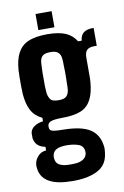

<svg xmlns="http://www.w3.org/2000/svg" viewBox="-99 -785 666 1033"><g transform="rotate(-10 233.5 -268.0)"><path d="M214.8 192.4C255.9 192.4 290 187.5 317.4 178.7C345.7 169.9 367.2 157.2 381.8 140.6C397.5 123 406.2 100.6 409.2 73.2C410.2 64.5 411.1 56.6 411.1 49.8C411.1 43 410.2 36.1 409.2 30.3C403.3 -8.8 385.7 -38.1 355.5 -57.6C325.2 -77.1 277.3 -87.9 211.9 -88.9C187.5 -88.9 169.9 -89.8 159.2 -91.8C148.4 -93.8 141.6 -96.7 138.7 -101.6C135.7 -105.5 134.8 -111.3 134.8 -118.2V-121.1C134.8 -131.8 140.6 -139.6 151.4 -144.5C163.1 -149.4 183.6 -152.3 213.9 -152.3C256.8 -152.3 291 -157.2 317.4 -168C343.8 -178.7 362.3 -197.3 375 -221.7C387.7 -246.1 395.5 -278.3 398.4 -318.4C399.4 -328.1 399.4 -336.9 399.4 -344.7V-367.2V-388.7V-412.1V-447.3C399.4 -467.8 403.3 -481.4 412.1 -490.2C420.9 -498 433.6 -502 450.2 -502H465.8V-599.6C441.4 -599.6 423.8 -595.7 412.1 -586.9C399.4 -578.1 392.6 -563.5 390.6 -543H371.1C357.4 -565.4 338.9 -582 314.5 -592.8C290 -603.5 256.8 -609.4 214.8 -609.4C170.9 -609.4 134.8 -603.5 108.4 -591.8C82 -580.1 63.5 -561.5 50.8 -537.1C38.1 -512.7 31.2 -481.4 28.3 -443.4C28.3 -432.6 28.3 -421.9 27.3 -412.1V-383.8V-353.5C28.3 -342.8 28.3 -331.1 28.3 -318.4C31.2 -279.3 39.1 -248 51.8 -224.6C64.5 -201.2 84 -183.6 110.4 -170.9V-152.3C89.8 -149.4 74.2 -143.6 61.5 -134.8C48.8 -126 41 -114.3 39.1 -99.6V-85V-71.3C42 -55.7 47.9 -43 58.6 -33.2C69.3 -23.4 83 -17.6 99.6 -14.6V4.9C81.1 6.8 65.4 13.7 54.7 26.4C43 39.1 36.1 52.7 34.2 68.4C33.2 74.2 33.2 80.1 34.2 86.9C35.2 92.8 35.2 97.7 36.1 101.6C42 131.8 59.6 154.3 87.9 168.9C116.2 184.6 159.2 192.4 214.8 192.4ZM217.8 102.5C201.2 102.5 186.5 101.6 174.8 98.6C164.1 95.7 155.3 91.8 148.4 85.9C141.6 80.1 137.7 72.3 135.7 63.5C134.8 58.6 134.8 54.7 133.8 49.8C133.8 44.9 134.8 40 135.7 35.2C138.7 21.5 147.5 11.7 160.2 5.9C172.9 0 191.4 -2.9 217.8 -2.9C234.4 -2 249 -1 260.7 2C273.4 4.9 283.2 8.8 290 13.7C296.9 18.6 301.8 26.4 304.7 35.2C305.7 40 306.6 43.9 306.6 48.8C307.6 53.7 306.6 58.6 304.7 63.5C302.7 72.3 297.9 79.1 291 85C284.2 90.8 274.4 95.7 262.7 98.6C250 101.6 235.4 102.5 217.8 102.5ZM213.9 -249C190.4 -249 174.8 -253.9 168 -264.6C161.1 -274.4 156.2 -287.1 155.3 -302.7C154.3 -312.5 154.3 -323.2 153.3 -335V-371.1V-412.1C154.3 -426.8 154.3 -442.4 155.3 -459C156.2 -477.5 160.2 -490.2 168.9 -499C177.7 -507.8 192.4 -511.7 213.9 -511.7C234.4 -511.7 249 -507.8 256.8 -499C265.6 -491.2 270.5 -478.5 271.5 -460.9C272.5 -450.2 272.5 -438.5 272.5 -423.8C273.4 -409.2 273.4 -394.5 273.4 -379.9C273.4 -364.3 273.4 -349.6 272.5 -335.9C272.5 -321.3 272.5 -309.6 271.5 -299.8C270.5 -284.2 265.6 -271.5 257.8 -262.7C250 -253.9 235.4 -249 213.9 -249ZM170.9 -639.6H258.8V-727.5H170.9V-639.6Z"/></g></svg>

Font: Yellow Ladder Regular
Style: Regular
Weight: 400
Designer: Zima Creative
Version: Version 2.002